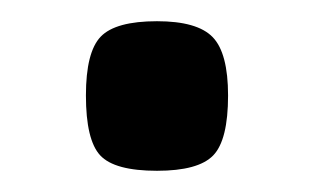

<svg xmlns="http://www.w3.org/2000/svg" viewBox="-20 -417 308 181"><path d="M128 -397Q166 -397 180.5 -382Q195 -367 195 -327Q195 -285 181 -270.5Q167 -256 128 -256Q88 -256 74.5 -270.5Q61 -285 61 -327Q61 -368 75 -382.5Q89 -397 128 -397Z"/></svg>

Font: Changa Medium
Style: Regular
Weight: 500
Designer: Eduardo Rodriguez Tunni
Foundry: Eduardo Rodriguez Tunni
Version: Version 2.002; ttfautohint (v1.5) -l 8 -r 50 -G 150 -x 14 -H